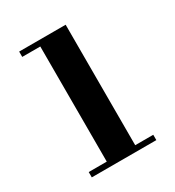

<svg xmlns="http://www.w3.org/2000/svg" viewBox="-122 -534 553 608"><g transform="rotate(-30 155.0 -230.0)"><path d="M208 -460V-19.5H274V0H38V-19.5H104V-440.5H38V-460Z"/></g></svg>

Font: Bodoni Moda Medium
Style: Regular
Weight: 500
Designer: Owen Earl
Foundry: indestructible type
Version: Version 2.005